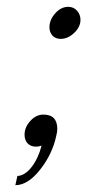

<svg xmlns="http://www.w3.org/2000/svg" viewBox="-20 -423 310 563"><path d="M158 -309Q143 -309 134 -318.5Q125 -328 125 -343Q125 -365 142 -384Q159 -403 180 -403Q196 -403 206 -391.5Q216 -380 216 -365Q216 -344 197.5 -326.5Q179 -309 158 -309ZM25 120 31 93Q53 92 72.5 67Q92 42 102 4Q93 7 86 7Q70 7 61 -2.5Q52 -12 52 -28Q52 -50 69 -68.5Q86 -87 107 -87Q148 -87 148 -45Q148 -36 145 -25Q134 28 98 74Q62 120 25 120Z"/></svg>

Font: HK Venetian
Style: Italic
Weight: 400
Italic angle: -12°
Version: Version 1.000;PS 001.000;hotconv 1.0.88;makeotf.lib2.5.64775